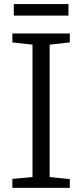

<svg xmlns="http://www.w3.org/2000/svg" viewBox="-20 -904 396 924"><path d="M136.5 -52V-689L39.5 -700V-743H316V-700L219 -689V-52L316 -42V0H39.5V-43ZM309.5 -884.5V-829H46.5V-884.5Z"/></svg>

Font: Merriweather Light
Style: Regular
Weight: 300
Version: Version 2.100